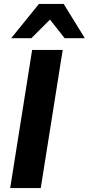

<svg xmlns="http://www.w3.org/2000/svg" viewBox="-20 -960 453 980"><path d="M32 0 144 -705H300L188 0ZM37 -765 179 -940H305L413 -765H310L235 -860L140 -765Z"/></svg>

Font: Mulish ExtraLight ExtraBold
Style: Italic
Weight: 800
Italic angle: -9°
Version: Version 3.603